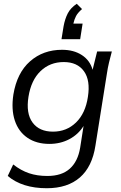

<svg xmlns="http://www.w3.org/2000/svg" viewBox="-20 -775 643 1018"><path d="M228 223Q98 223 21 158L50 97Q91 129 134 143.5Q177 158 231 158Q307 158 350 119.5Q393 81 405 8L423 -107Q395 -62 347.5 -37Q300 -12 242 -12Q173 -12 125.5 -44.5Q78 -77 58.5 -136Q39 -195 51 -274Q70 -389 139.5 -450Q209 -511 309 -511Q371 -511 414 -483Q457 -455 471 -405L495 -502H573Q565 -473 558 -443.5Q551 -414 547 -386L486 -3Q469 109 403.5 166Q338 223 228 223ZM261 -77Q333 -77 383 -125.5Q433 -174 446 -261Q460 -349 425 -397.5Q390 -446 318 -446Q245 -446 195 -398Q145 -350 131 -262Q117 -174 152.5 -125.5Q188 -77 261 -77ZM306 -567 317 -635Q324 -674 339 -703.5Q354 -733 387 -755L415 -727Q392 -707 383 -689.5Q374 -672 369 -650H418L405 -567Z"/></svg>

Font: Mulish
Style: Italic
Weight: 400
Italic angle: -9°
Designer: Vernon Adams
Foundry: Vernon Adams
Version: Version 3.603; ttfautohint (v1.8.3)